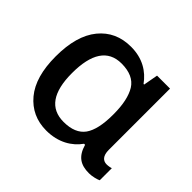

<svg xmlns="http://www.w3.org/2000/svg" viewBox="-133 -719 899 899"><g transform="rotate(45 316.5 -269.5)"><path d="M266.1 9.8C346.2 9.8 401.9 -25.4 435.1 -71.8H441.9C459.5 -10.7 494.1 9.8 548.8 9.8C559.6 9.8 570.8 8.3 583 5.4C595.2 2.4 603.5 -0.5 607.9 -2.9V-83C602.5 -80.6 588.4 -78.1 578.1 -78.1C555.2 -78.1 537.1 -92.8 537.1 -133.8V-539.1H451.2L438 -466.8H434.1C399.4 -515.1 346.2 -548.8 270 -548.8C203.1 -548.8 150.4 -524.9 110.8 -476.6C71.3 -428.2 51.8 -358.4 51.8 -267.1C51.8 -177.7 71.3 -108.9 110.8 -61.5C150.4 -14.2 202.1 9.8 266.1 9.8ZM294.9 -76.2C205.6 -76.2 161.1 -139.6 161.1 -266.1C161.1 -393.6 203.6 -461.9 293.9 -461.9C346.7 -461.9 383.3 -445.3 404.3 -412.1C424.8 -378.4 435.1 -330.6 435.1 -268.1V-262.2C435.1 -198.2 424.3 -150.9 403.3 -121.1C381.8 -91.3 345.7 -76.2 294.9 -76.2Z"/></g></svg>

Font: Noto Reveo Sans
Style: Regular
Weight: 500
Designer: Monotype Design Team
Foundry: Monotype Imaging Inc.
Version: Version 2.007